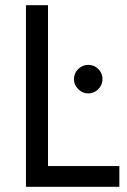

<svg xmlns="http://www.w3.org/2000/svg" viewBox="-20 -720 490 740"><path d="M127 0H440V-80H127ZM80 -700V0H165V-700ZM265 -415Q265 -393 281.5 -376.5Q298 -360 320 -360Q343 -360 359 -376.5Q375 -393 375 -415Q375 -438 359 -454Q343 -470 320 -470Q298 -470 281.5 -454Q265 -438 265 -415Z"/></svg>

Font: Jost* Book
Style: Regular
Weight: 400
Version: Version 3.000